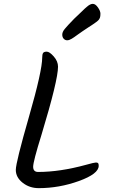

<svg xmlns="http://www.w3.org/2000/svg" viewBox="-20 -993 586 996"><path d="M365 -896Q389 -918 405.5 -934.5Q422 -951 431 -958Q448 -973 461.5 -973Q475 -973 488 -954.5Q501 -936 501 -922Q501 -908 498.5 -901.5Q496 -895 492.5 -890.5Q489 -886 479 -878.5Q469 -871 462 -866.5Q455 -862 437.5 -850.5Q420 -839 409 -831.5Q398 -824 384 -814Q370 -804 364.5 -800Q359 -796 352 -792Q339 -784 328.5 -784Q318 -784 310.5 -792Q303 -800 303 -813.5Q303 -827 315.5 -842.5Q328 -858 365 -896ZM281 -647Q281 -577 195 -293Q152 -155 152 -128Q152 -101 178 -101Q291 -101 426 -138Q469 -150 477.5 -150Q486 -150 489 -146.5Q492 -143 492 -133Q492 -91 389.5 -54Q287 -17 181 -17Q133 -17 97.5 -45Q62 -73 62 -111.5Q62 -150 130.5 -388Q199 -626 199 -695Q199 -711 203.5 -718Q208 -725 222.5 -725Q237 -725 259 -700Q281 -675 281 -647Z"/></svg>

Font: Kalam
Style: Regular
Weight: 400
Designer: Lipi Raval (Devanagari and Latin), Jonny Pinhorn (Latin)
Foundry: Indian Type Foundry
Version: Version 2.001;PS 1.0;hotconv 1.0.79;makeotf.lib2.5.61930; tt